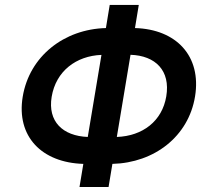

<svg xmlns="http://www.w3.org/2000/svg" viewBox="-20 -747 839 767"><path d="M534.4 -727.3H418.3L403.1 -634.9C236.2 -630.7 97.3 -522.4 70.7 -360.4C44.7 -202.1 146.3 -97.3 312.9 -92.3L297.6 0H413.7L429 -92.3C597.3 -96.6 733.3 -202.4 759.2 -361.9C785.5 -523.4 683.9 -630.3 519.2 -634.9ZM186.4 -360.4C203.5 -463.1 284.4 -523.8 385.3 -527.7L330.6 -199.9C230.1 -203.8 170.1 -262.1 186.4 -360.4ZM446.7 -199.9 501.4 -528.1C600.9 -524.9 661.6 -465.2 644.2 -361.9C627.8 -263.1 549.7 -203.5 446.7 -199.9Z"/></svg>

Font: Magic Ui Pro Semi Bold
Style: Italic
Weight: 600
Italic angle: -9.39999°
Designer: Stefan Endress, Andreas Faust
Version: Version 1.000;FEAKit 1.0